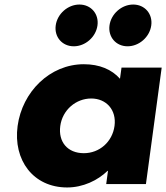

<svg xmlns="http://www.w3.org/2000/svg" viewBox="-20 -811 732 846"><path d="M329.9 -791C278.9 -791 232.4 -750 225.5 -699C218.6 -648 254.1 -607 305.1 -607C356.1 -607 402.6 -648 409.5 -699C416.4 -750 380.9 -791 329.9 -791ZM566.9 -791C515.9 -791 469.4 -750 462.5 -699C455.6 -648 491.1 -607 542.1 -607C593.1 -607 639.6 -648 646.5 -699C653.4 -750 617.9 -791 566.9 -791ZM57.6 -256C77.9 -406 199.4 -528 349.4 -528C418.4 -528 472.3 -505 508.7 -464L515.4 -513H692.4L623 0H448L455.8 -58H453.8C410.2 -16 346 15 276 15C126 15 37.3 -106 57.6 -256ZM245.6 -256C236.1 -186 277.4 -136 349.4 -136C418.4 -136 475.1 -186 484.6 -256C494.2 -327 448 -377 382 -377C315 -377 255.2 -327 245.6 -256Z"/></svg>

Font: Hussar Techniczny
Style: Bold 
Weight: 700
Foundry: Cannot Into Space Fonts
Version: Version 0.77